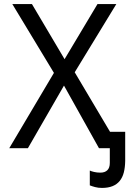

<svg xmlns="http://www.w3.org/2000/svg" viewBox="-20 -734 640 951"><path d="M573.2 0H470.2L296.9 -310.1L118.2 0H25.9L247.1 -373L41 -713.9H138.2L299.8 -440.9L462.9 -713.9H556.2L350.1 -376ZM600.1 -81.1V63Q599.6 95.2 593.3 120.1Q586.9 145 573 162.1Q559.1 179.2 537.4 188Q515.6 196.8 484.9 196.8Q466.3 196.8 450.9 192.6Q435.5 188.5 424.8 184.1V110.8Q431.6 114.3 446 117.7Q460.4 121.1 477.1 121.1Q499.5 121.1 511.7 109.1Q523.9 97.2 523.9 73.2V-81.1Z"/></svg>

Font: Apple Sans Adjectives
Style: Regular
Weight: 400
Monospace: yes
Foundry: Apple Sans Adjectives
Version: Version 0.01